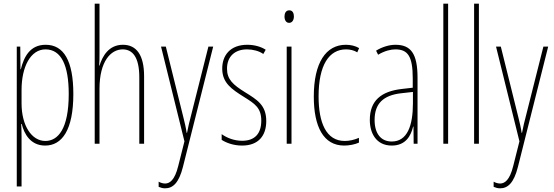

<svg xmlns="http://www.w3.org/2000/svg" viewBox="-20 -780 3005 1042"><path d="M228 -537C143 -537 110 -472 93 -404H91L90 -527H71V232H97V-37C97 -69 96 -95 95 -107H98C111 -53 146 10 225 10C317 10 378 -75 378 -270C378 -450 326 -537 228 -537ZM227 -512C313 -512 353 -424 353 -270C353 -79 294 -15 226 -15C152 -15 97 -98 97 -219V-292C97 -416 145 -512 227 -512Z M520 -492V-760H494V0H520V-298C520 -447 581 -512 646 -512C698 -512 736 -472 736 -360V0H762V-366C762 -481 721 -537 647 -537C570 -537 536 -475 520 -424H518C520 -446 520 -461 520 -492Z M854 -527 981 -13 947 122C928 198 901 216 876 216C865 216 851 212 841 206V234C853 239 863 242 876 242C918 242 951 213 973 125L1137 -527H1111L1014 -142C1008 -120 1003 -99 995 -59H993C990 -73 992 -76 976 -140L880 -527Z M1425 -123C1425 -210 1375 -239 1309 -280C1245 -320 1212 -349 1212 -407C1212 -475 1256 -512 1321 -512C1353 -512 1387 -503 1409 -487L1422 -510C1396 -527 1360 -537 1322 -537C1229 -537 1186 -479 1186 -408C1186 -330 1237 -296 1304 -254C1363 -217 1398 -195 1398 -125C1398 -56 1364 -16 1294 -16C1252 -16 1212 -31 1183 -52V-21C1206 -6 1245 10 1294 10C1382 10 1425 -43 1425 -123Z M1550 -724C1530 -724 1524 -706 1524 -690C1524 -672 1532 -656 1549 -656C1565 -656 1575 -670 1575 -691C1575 -707 1569 -724 1550 -724ZM1562 -527H1536V0H1562Z M1848 10C1875 10 1906 4 1928 -6V-32C1903 -21 1876 -15 1851 -15C1750 -15 1709 -114 1709 -257C1709 -427 1766 -512 1858 -512C1880 -512 1901 -507 1919 -496L1929 -519C1908 -531 1884 -537 1857 -537C1749 -537 1683 -440 1683 -256C1683 -93 1735 10 1848 10Z M2126 -537C2092 -537 2053 -525 2021 -505L2032 -483C2069 -505 2102 -512 2126 -512C2193 -512 2220 -475 2220 -355V-304L2159 -297C2049 -284 1987 -234 1987 -129C1987 -57 2022 10 2106 10C2182 10 2210 -43 2222 -93H2224L2225 0H2246V-358C2246 -489 2210 -537 2126 -537ZM2158 -274 2221 -281V-220C2221 -97 2190 -12 2106 -12C2048 -12 2013 -54 2013 -129C2013 -217 2059 -263 2158 -274Z M2412 0V-760H2386V0Z M2579 0V-760H2553V0Z M2672 -527 2799 -13 2765 122C2746 198 2719 216 2694 216C2683 216 2669 212 2659 206V234C2671 239 2681 242 2694 242C2736 242 2769 213 2791 125L2955 -527H2929L2832 -142C2826 -120 2821 -99 2813 -59H2811C2808 -73 2810 -76 2794 -140L2698 -527Z"/></svg>

Font: Noto Sans Devanagari ExtraCondensed Thin
Style: Regular
Weight: 100
Width: 2
Designer: Jelle Bosma - Monotype Design Team
Foundry: Monotype Imaging Inc.
Version: Version 2.004